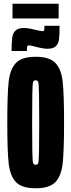

<svg xmlns="http://www.w3.org/2000/svg" viewBox="-20 -1000 382 1028"><path d="M19 -344Q19 -497 26.5 -563.5Q34 -630 65.5 -663Q97 -696 171 -696Q245 -696 276.5 -663Q308 -630 315.5 -563.5Q323 -497 323 -344Q323 -191 315.5 -124.5Q308 -58 276.5 -25Q245 8 171 8Q97 8 65.5 -25Q34 -58 26.5 -124.5Q19 -191 19 -344ZM190 -344Q190 -439 189 -494.5Q188 -550 185 -560Q182 -570 171 -570Q160 -570 157 -560Q154 -550 153 -494.5Q152 -439 152 -344Q152 -249 153 -193.5Q154 -138 157 -128Q160 -118 171 -118Q182 -118 185 -128Q188 -138 189 -193.5Q190 -249 190 -344ZM108 -850Q132 -850 166 -841Q201 -833 207 -833Q215 -833 216.5 -839Q218 -845 218 -862H299Q299 -813 296 -789.5Q293 -766 279 -752.5Q265 -739 234 -739Q211 -739 177 -748Q170 -750 155.5 -753.5Q141 -757 135 -757Q127 -757 125.5 -751Q124 -745 124 -727H42Q42 -775 45.5 -799Q49 -823 63 -836.5Q77 -850 108 -850ZM47 -901V-980H294V-901Z"/></svg>

Font: Saira Ultra Condensed Black
Style: Regular
Weight: 900
Width: 1
Designer: Hector Gatti with collaboration of the Omnibus-Type team
Foundry: Omnibus-Type
Version: Version 1.001; ttfautohint (v1.8)